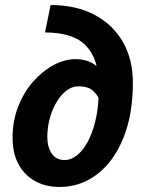

<svg xmlns="http://www.w3.org/2000/svg" viewBox="-20 -731 581 763"><path d="M216 12Q162 12 120 -11Q78 -34 54 -77.5Q30 -121 30 -184Q30 -251 52.5 -308Q75 -365 112 -407Q149 -449 193 -472.5Q237 -496 280 -496Q312 -496 337 -485Q362 -474 378.5 -452.5Q395 -431 402 -400L377 -332Q364 -360 345 -374Q326 -388 292 -388Q266 -388 243.5 -370.5Q221 -353 204 -324Q187 -295 177.5 -259.5Q168 -224 168 -187Q168 -147 185.5 -121Q203 -95 237 -95Q271 -95 302 -129Q333 -163 353 -228Q373 -293 373 -388Q373 -495 322.5 -548.5Q272 -602 159 -602L181 -711Q283 -711 356 -672Q429 -633 468.5 -564Q508 -495 508 -402Q508 -275 470 -182Q432 -89 366 -38.5Q300 12 216 12Z"/></svg>

Font: Source Sans 3
Style: Bold Italic
Weight: 700
Italic angle: -11°
Designer: Paul D. Hunt
Foundry: Adobe
Version: Version 3.052;hotconv 1.1.0;makeotfexe 2.6.0